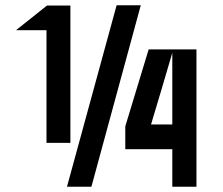

<svg xmlns="http://www.w3.org/2000/svg" viewBox="-20 -711 849 731"><path d="M457 -230 546 -523H728V0H636V-143H457ZM636 -237V-510Q617 -445 596 -374Q575 -303 555 -237ZM424 -691H516L328 0H235ZM159 -690H248V-167H157V-596H41Z"/></svg>

Font: Tschichold
Style: Bold
Weight: 700
Designer: Peter Wiegel
Foundry: Peter Wiegel
Version: Version 1.000; ttfautohint (v1.3)